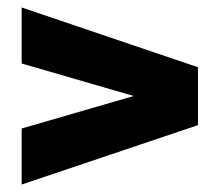

<svg xmlns="http://www.w3.org/2000/svg" viewBox="-20 -568 588 514"><path d="M510 -233 38 -74V-224L338 -311L38 -398V-548L510 -388Z"/></svg>

Font: Georama ExtraCondensed Thin ExtraBold
Style: Regular
Weight: 800
Version: Version 1.001